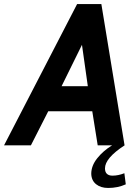

<svg xmlns="http://www.w3.org/2000/svg" viewBox="-63 -720 690 951"><path d="M319 -700H439L554 0H421L394 -169H176L90 0H-43ZM372 -293 343 -498 242 -293ZM554 0Q457 63 457 114Q457 132 466.5 141Q476 150 494 150Q523 150 553 138L560 193Q520 211 473 211Q436 211 413 192.5Q390 174 389 141Q389 101 418.5 64Q448 27 492 0Z"/></svg>

Font: Cabin
Style: Bold Italic
Weight: 700
Italic angle: -7°
Designer: Pablo Impallari
Foundry: Pablo Impallari. http://www.impallari.com Igino Marini. http://www.ikern.com
Version: Version 2.200